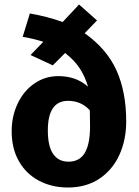

<svg xmlns="http://www.w3.org/2000/svg" viewBox="-20 -818 619 855"><path d="M542 -277Q542 -194 511 -127Q480 -60 421.5 -21.5Q363 17 283 17Q211 17 154 -13Q97 -43 64.5 -99.5Q32 -156 32 -234Q32 -301 59 -357.5Q86 -414 133.5 -446.5Q181 -479 240 -479Q319 -479 372 -432Q358 -479 334.5 -514.5Q311 -550 270 -582L215 -527L116 -573L173 -632Q125 -647 81 -654L113 -758Q193 -744 259 -720L332 -798L412 -727L357 -670Q456 -600 499 -504Q542 -408 542 -277ZM381 -256 380 -327Q341 -369 283 -369Q193 -369 193 -237Q193 -166 217 -132Q241 -98 285 -98Q334 -98 357.5 -137Q381 -176 381 -256Z"/></svg>

Font: FiraGOUPP
Style: Bold
Weight: 700
Designer: bBox Type
Foundry: bBox Type GmbH
Version: Version 1.001